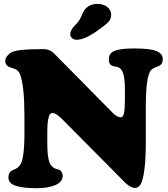

<svg xmlns="http://www.w3.org/2000/svg" viewBox="-20 -970 876 1001"><path d="M475.6 -801.3Q417.5 -762.7 379.9 -762.7Q365.7 -762.7 356 -771.2Q346.2 -779.8 346.2 -792Q346.2 -801.3 351.3 -811.5Q356.4 -821.8 362.1 -828.4Q367.7 -835 381.8 -849.6Q394.5 -862.8 404.5 -886.5Q414.6 -910.2 419.4 -916.5Q443.8 -949.7 488.3 -949.7Q519 -949.7 539.3 -933.6Q559.6 -917.5 559.6 -893.1Q559.6 -870.1 544.4 -854.5Q530.8 -839.8 475.6 -801.3ZM107.4 -275.4V-363.8Q107.4 -520.5 85 -581.5Q79.1 -597.7 65.9 -606.4Q60.1 -609.9 44.4 -615Q28.8 -620.1 22.5 -624Q7.3 -634.3 7.3 -650.9Q7.3 -665.5 17.6 -678.2Q27.8 -690.9 43 -698.7Q74.7 -713.9 200.2 -713.9Q209.5 -713.9 216.8 -713.1Q224.1 -712.4 230.5 -710.2Q236.8 -708 240.5 -706.8Q244.1 -705.6 249.8 -701.2Q255.4 -696.8 257.3 -695.3Q259.3 -693.8 265.4 -687.7Q271.5 -681.6 273.4 -679.7L568.8 -380.4Q590.8 -358.4 610.4 -358.4Q621.6 -358.4 626.5 -380.4Q631.3 -402.3 631.3 -450.7V-503.9Q630.9 -600.6 603 -615.2Q595.7 -621.6 581.3 -623.3Q566.9 -625 561 -628.9Q547.4 -637.7 547.4 -658.2Q547.4 -679.7 557.6 -691.9Q567.9 -704.1 597.2 -710.7Q626.5 -717.3 680.2 -717.3Q761.7 -717.3 795.2 -703.9Q828.6 -690.4 828.6 -661.6Q828.6 -636.2 811 -627.4Q808.1 -625.5 791.3 -619.1Q774.4 -612.8 767.6 -604Q740.2 -575.7 740.2 -411.1V-232.9Q740.2 -141.6 732.9 -86.4Q725.6 -31.2 713.9 -10.7Q702.1 9.8 684.6 9.8Q661.1 9.8 633.8 -16.6L300.8 -352.1Q271 -380.9 253.9 -380.9Q246.6 -380.9 241.2 -375.5Q235.8 -370.1 231.2 -347.2Q226.6 -324.2 226.6 -283.7V-222.7Q226.6 -122.6 250.5 -103.5Q260.7 -91.3 282.2 -86.9Q293.5 -84.5 300 -75.2Q306.6 -65.9 306.6 -52.7Q306.6 -22.5 269.8 -5.6Q232.9 11.2 169.9 11.2Q101.1 11.2 62.5 -1.2Q23.9 -13.7 23.9 -45.4Q23.9 -71.3 42.5 -81.1Q45.4 -83 54.2 -86.4Q63 -89.8 69.3 -94.2Q75.7 -98.6 82 -106.4Q107.4 -133.8 107.4 -275.4Z"/></svg>

Font: Cooper* ExtraBold
Style: Regular
Weight: 800
Designer: Owen Earl
Foundry: indestructible type*
Version: Version 0.001